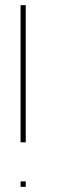

<svg xmlns="http://www.w3.org/2000/svg" viewBox="-20 -730 236 742"><path d="M59.5 -19V-29H79.5V-19V-18V-8H59.5V-18ZM59.5 -700V-710H79.5V-700V-190V-180H59.5V-190Z"/></svg>

Font: Nordica Plus
Style: NordicaClassicUltraLightCond
Weight: 300
Version: Version 1.01